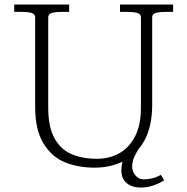

<svg xmlns="http://www.w3.org/2000/svg" viewBox="-20 -720 824 844"><path d="M134.5 -250V-643Q134.5 -655 125.2 -660.2Q116 -665.5 98.2 -666.8Q80.5 -668 42.5 -668V-700H284V-668Q246 -668 228.2 -666.8Q210.5 -665.5 201.2 -660.2Q192 -655 192 -643V-247Q192 -164.5 218.2 -114.8Q244.5 -65 292 -43.5Q339.5 -22 407 -22Q458.5 -22 502 -45Q545.5 -68 572.5 -118.2Q599.5 -168.5 599.5 -247V-643Q599.5 -655 590.2 -660.2Q581 -665.5 563.2 -666.8Q545.5 -668 507.5 -668V-700H741V-668Q703 -668 685.2 -666.8Q667.5 -665.5 658.2 -660.2Q649 -655 649 -643V-260Q649 -163.5 614.2 -101.2Q579.5 -39 522.2 -11Q465 17 395.5 17Q323.5 17 265.2 -6.8Q207 -30.5 170.8 -90Q134.5 -149.5 134.5 -250ZM513.5 30Q513.5 0 524.8 -26.8Q536 -53.5 554.5 -75L557.5 -78.5H597.5Q578.5 -49 569.8 -29.2Q561 -9.5 561 13.5Q561 26 567.2 38.8Q573.5 51.5 585 60Q596.5 68.5 611 68.5Q631 68.5 650 63.8Q669 59 687 48.5L702 72.5Q679.5 86.5 653.2 95.5Q627 104.5 598.5 104.5Q575 104.5 555.8 96.5Q536.5 88.5 525 71.8Q513.5 55 513.5 30Z"/></svg>

Font: Didactic
Style: Regular
Weight: 400
Designer: Tyler Finck
Foundry: Etcetera Type Co
Version: Version 3.007;FEAKit 1.0